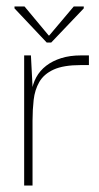

<svg xmlns="http://www.w3.org/2000/svg" viewBox="-20 -576 306 596"><path d="M55 0V-404H76L82 -288L81 -202V0ZM81 -202 78 -289Q81 -315 92.5 -336Q104 -357 123.5 -372Q143 -387 170 -395.5Q197 -404 231 -404H256V-374H231Q177 -374 146.5 -360Q116 -346 102 -321.5Q88 -297 84.5 -266Q81 -235 81 -202ZM125 -444 25 -550V-556H56L131 -466H133L209 -556H240V-550L139 -444Z"/></svg>

Font: Darker Grotesque Light Light
Style: Regular
Weight: 300
Version: Version 1.000;gftools[0.9.28]